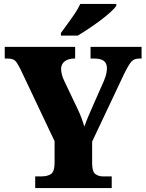

<svg xmlns="http://www.w3.org/2000/svg" viewBox="-20 -951 738 971"><path d="M158 0V-59H191Q221 -59 238.5 -71.5Q256 -84 256 -127V-237L83 -602Q68 -632 57 -643.5Q46 -655 16 -655H4V-714H360V-655H356Q326 -655 307.5 -641Q289 -627 289 -602Q289 -591 292.5 -576Q296 -561 303 -546L372 -401Q385 -374 392 -354.5Q399 -335 407 -311Q416 -338 429 -368Q442 -398 456 -430L506 -543Q516 -568 518.5 -583Q521 -598 521 -603Q521 -631 505 -643Q489 -655 456 -655H438V-714H696V-655H685Q658 -655 644.5 -639.5Q631 -624 608 -578L446 -235V-125Q446 -83 462 -71Q478 -59 500 -59H545V0ZM288 -784Q302 -804 321 -829.5Q340 -855 358 -882Q376 -909 386 -931H568V-921Q559 -908 537 -888Q515 -868 486 -846.5Q457 -825 427 -805Q397 -785 373 -771H288Z"/></svg>

Font: Noto Serif Armenian SemiCondensed Black
Style: Regular
Weight: 900
Width: 4
Designer: Monotype Design Team
Foundry: Monotype Imaging Inc.
Version: Version 2.008; ttfautohint (v1.8.4.7-5d5b)